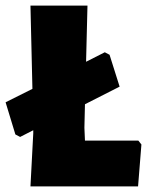

<svg xmlns="http://www.w3.org/2000/svg" viewBox="-34 -667 526 687"><path d="M472 -150 460 0H75L85 -190V-201L38 -177L21 -186L-14 -301L82 -349L75 -647H279L274 -446L341 -480L358 -471L394 -357L270 -294L268 -210L270 -164H461Z"/></svg>

Font: Luna Sans Black
Style: Regular
Weight: 900
Designer: Juan Pablo del Peral
Foundry: Huerta Tipografica
Version: Version 2.001; ttfautohint (v1.5)